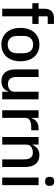

<svg xmlns="http://www.w3.org/2000/svg" viewBox="956 -1740 796 2748"><g transform="rotate(90 1354.0 -366.0)"><path d="M105 -431H26V-520H105V-606C105 -690 149 -740 237 -740H323V-651H214V-520H323V-431H214V0H105Z M618 12C546 12 485 -14 444 -62C403 -109 379 -177 379 -260C379 -343 403 -411 444 -459C485 -506 546 -532 618 -532C690 -532 751 -506 792 -459C833 -411 857 -343 857 -260C857 -177 833 -109 792 -62C751 -14 690 12 618 12ZM618 -78C693 -78 742 -124 742 -216V-304C742 -396 693 -442 618 -442C543 -442 494 -396 494 -304V-216C494 -124 543 -78 618 -78Z M1293 -86H1289C1280 -61 1265 -36 1242 -18C1218 0 1186 12 1143 12C1035 12 973 -60 973 -189V-520H1082V-203C1082 -122 1115 -82 1182 -82C1210 -82 1238 -89 1259 -104C1279 -119 1293 -141 1293 -172V-520H1402V0H1293Z M1558 0V-520H1667V-420H1672C1687 -473 1732 -520 1815 -520H1844V-415H1801C1714 -415 1667 -387 1667 -332V0Z M1941 0V-520H2050V-434H2055C2078 -490 2121 -532 2201 -532C2308 -532 2370 -459 2370 -330V0H2261V-316C2261 -397 2228 -438 2163 -438C2135 -438 2106 -431 2085 -416C2064 -401 2050 -379 2050 -348V0Z M2576 -613C2531 -613 2511 -637 2511 -670V-687C2511 -720 2531 -744 2576 -744C2621 -744 2640 -720 2640 -687V-670C2640 -637 2621 -613 2576 -613ZM2521 -520H2630V0H2521Z"/></g></svg>

Font: Plexus Sans Medium
Style: Regular
Weight: 500
Version: Version 2.001;PS 002.001;hotconv 1.0.70;makeotf.lib2.5.58329